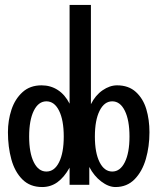

<svg xmlns="http://www.w3.org/2000/svg" viewBox="-20 -745 640 774"><path d="M12 -212Q12 -259.5 26.2 -302.8Q40.5 -346 70.8 -373.5Q101 -401 147.5 -401Q184 -401 213 -382.2Q242 -363.5 260.5 -327V-725H346.5V-325Q364.5 -361 393.5 -381Q422.5 -401 452 -401Q498.5 -401 527.8 -374.2Q557 -347.5 569.8 -305Q582.5 -262.5 582.5 -212Q582.5 -154.5 568 -104.2Q553.5 -54 522.8 -22.5Q492 9 445.5 9Q417.5 9 388 -13.5Q358.5 -36 340 -72V0H260.5V-69Q238.5 -30 211.5 -10.5Q184.5 9 150 9Q101 9 70.2 -21.8Q39.5 -52.5 25.8 -102.5Q12 -152.5 12 -212ZM237 -194.5Q237 -260.5 218.2 -298.5Q199.5 -336.5 167 -336.5Q135 -336.5 116.2 -298.5Q97.5 -260.5 97.5 -194.5Q97.5 -129 116.2 -91.2Q135 -53.5 167 -53.5Q199.5 -53.5 218.2 -91.2Q237 -129 237 -194.5ZM502 -194.5Q502 -260.5 483.2 -298.5Q464.5 -336.5 432.5 -336.5Q400.5 -336.5 381.5 -298.5Q362.5 -260.5 362.5 -194.5Q362.5 -129 381.5 -91.2Q400.5 -53.5 432.5 -53.5Q464.5 -53.5 483.2 -91.2Q502 -129 502 -194.5Z"/></svg>

Font: JuliaMono
Style: Bold
Weight: 700
Monospace: yes
Designer: cormullion
Foundry: corm
Version: Version 0.055; ttfautohint (v1.8.4)